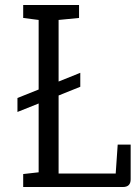

<svg xmlns="http://www.w3.org/2000/svg" viewBox="-20 -750 554 770"><path d="M73 0V-52L135 -59V-335L50 -301V-357L135 -391V-670L73 -678V-730H297V-678L215 -670V-423L302 -458V-402L215 -367V-54H444L452 -170H504V-31Q504 0 473 0Z"/></svg>

Font: Fauna One
Style: Regular
Weight: 400
Designer: Eduardo Rodriguez Tunni
Foundry: Eduardo Rodriguez Tunni
Version: Version 2.001; ttfautohint (v1.8.4.7-5d5b);gftools[0.9.23]